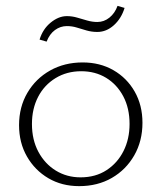

<svg xmlns="http://www.w3.org/2000/svg" viewBox="-20 -629 551 655"><path d="M250 6Q191 6 145 -21Q99 -48 72 -95Q45 -142 45 -202Q45 -264 73.5 -312.5Q102 -361 151 -388.5Q200 -416 262 -416Q321 -416 367 -389.5Q413 -363 439.5 -316.5Q466 -270 466 -210Q466 -148 438 -99Q410 -50 361.5 -22Q313 6 250 6ZM255 -24Q306 -24 343.5 -48.5Q381 -73 401.5 -114Q422 -155 422 -206Q422 -260 400.5 -300.5Q379 -341 342 -363.5Q305 -386 257 -386Q208 -386 169.5 -362.5Q131 -339 110 -298.5Q89 -258 89 -206Q89 -152 111 -111Q133 -70 170.5 -47Q208 -24 255 -24ZM139 -487 115 -494Q126 -530 153 -552Q180 -574 208 -574Q226 -574 243 -569Q260 -564 277.5 -559Q295 -554 312 -554Q335 -554 353.5 -569Q372 -584 381 -609L405 -602Q394 -566 368.5 -543Q343 -520 312 -520Q293 -520 275.5 -525Q258 -530 242 -535Q226 -540 208 -540Q186 -540 167.5 -526.5Q149 -513 139 -487Z"/></svg>

Font: Ysabeau Infant ExtraLight
Style: Regular
Weight: 250
Designer: Christian Thalmann (Catharsis Fonts)
Version: Version 2.001;gftools[0.9.30]; featfreeze: ss01,ss02,lnum